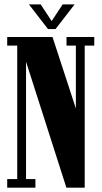

<svg xmlns="http://www.w3.org/2000/svg" viewBox="-20 -872 472 892"><path d="M13.5 0V-40H60V-660H13.5V-700H224L340.5 -343.5H332.5V-660H289V-700H418V-660H373.5V0H288.5L91 -616.5H101V-40H144.5V0ZM203 -737 114.5 -851.5H169L220 -774L271 -851.5H326.5L238 -737Z"/></svg>

Font: Imbue Thin 10pt Black
Style: Regular
Weight: 900
Version: Version 1.102